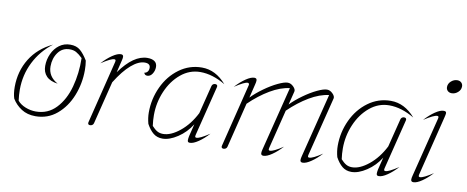

<svg xmlns="http://www.w3.org/2000/svg" viewBox="-62 -948 2974 1224"><g transform="rotate(10 1425.5 -336.5)"><path d="M53 -77Q43 -108 43 -151Q43 -253 93 -334Q143 -415 237 -459Q161 -401 119.5 -318Q78 -235 78 -140Q78 -106 83 -69Q102 -46 135 -33Q168 -20 202 -20Q280 -20 332.5 -75.5Q385 -131 409 -219Q433 -307 431 -406Q407 -429 389.5 -438.5Q372 -448 348 -448Q300 -448 272.5 -410Q245 -372 245 -320Q245 -254 309 -219Q260 -225 235.5 -250.5Q211 -276 211 -317Q211 -358 228 -395.5Q245 -433 275.5 -455.5Q306 -478 346 -478Q386 -478 410.5 -457Q435 -436 460 -395Q465 -365 465 -334Q465 -247 433.5 -168Q402 -89 343 -39.5Q284 10 205 10Q152 10 114 -14.5Q76 -39 53 -77Z M545 -11 646 -419Q647 -422 647 -427Q647 -435 638 -435Q627 -435 607.5 -425.5Q588 -416 554 -394Q587 -430 619.5 -452Q652 -474 674 -474Q690 -474 690 -459Q690 -449 686 -434L667 -356Q756 -480 845 -480Q875 -480 891.5 -468Q908 -456 908 -432Q908 -408 895 -388Q882 -368 862 -368Q845 -368 841 -384Q853 -385 861 -394.5Q869 -404 869 -420Q869 -448 833 -448Q793 -448 746 -407.5Q699 -367 650 -288L581 -11Q579 -3 572.5 1.5Q566 6 558 6Q550 6 546.5 1.5Q543 -3 545 -11Z M1231 -41Q1231 -33 1240 -33Q1251 -33 1270.5 -42.5Q1290 -52 1324 -74Q1291 -38 1258.5 -16Q1226 6 1204 6Q1196 6 1192.5 2.5Q1189 -1 1189 -9Q1189 -18 1192 -34L1212 -115Q1178 -60 1125 -25Q1072 10 1027 10Q992 10 967.5 -10Q943 -30 923 -67Q913 -104 913 -140Q913 -227 949.5 -305.5Q986 -384 1051.5 -432Q1117 -480 1198 -480Q1287 -480 1356 -400Q1272 -450 1193 -450Q1123 -450 1067 -403.5Q1011 -357 979.5 -283Q948 -209 948 -129Q948 -94 953 -59Q971 -39 987.5 -29.5Q1004 -20 1026 -20Q1076 -20 1134 -67Q1192 -114 1231 -191L1277 -374Q1279 -382 1285 -386.5Q1291 -391 1299 -391Q1307 -391 1311 -386.5Q1315 -382 1313 -374L1232 -49Q1231 -46 1231 -41Z M1409 -11 1510 -419Q1511 -421 1511 -425Q1511 -429 1508.5 -432Q1506 -435 1502 -435Q1491 -435 1471.5 -425.5Q1452 -416 1418 -394Q1451 -430 1483.5 -452Q1516 -474 1538 -474Q1554 -474 1554 -459Q1554 -449 1550 -434L1528 -344Q1560 -377 1604.5 -409Q1649 -441 1690 -460.5Q1731 -480 1753 -480Q1773 -480 1790 -463Q1807 -446 1804 -432L1782 -344Q1814 -377 1858.5 -409Q1903 -441 1944 -460.5Q1985 -480 2007 -480Q2027 -480 2044 -463Q2061 -446 2058 -432L1962 -49Q1961 -46 1961 -41Q1961 -33 1970 -33Q1993 -33 2054 -74Q2022 -39 1989 -16.5Q1956 6 1934 6Q1918 6 1918 -9Q1918 -19 1922 -34L2026 -448Q1966 -441 1900 -402Q1834 -363 1771 -302L1708 -49Q1707 -46 1707 -41Q1707 -33 1716 -33Q1738 -33 1800 -74Q1768 -39 1735 -16.5Q1702 6 1680 6Q1664 6 1664 -9Q1664 -19 1668 -34L1772 -448Q1712 -441 1646 -402Q1580 -363 1517 -302L1445 -11Q1443 -3 1436.5 1.5Q1430 6 1422 6Q1414 6 1410.5 1.5Q1407 -3 1409 -11Z M2454 -41Q2454 -33 2463 -33Q2474 -33 2493.5 -42.5Q2513 -52 2547 -74Q2514 -38 2481.5 -16Q2449 6 2427 6Q2419 6 2415.5 2.5Q2412 -1 2412 -9Q2412 -18 2415 -34L2435 -115Q2401 -60 2348 -25Q2295 10 2250 10Q2215 10 2190.5 -10Q2166 -30 2146 -67Q2136 -104 2136 -140Q2136 -227 2172.5 -305.5Q2209 -384 2274.5 -432Q2340 -480 2421 -480Q2510 -480 2579 -400Q2495 -450 2416 -450Q2346 -450 2290 -403.5Q2234 -357 2202.5 -283Q2171 -209 2171 -129Q2171 -94 2176 -59Q2194 -39 2210.5 -29.5Q2227 -20 2249 -20Q2299 -20 2357 -67Q2415 -114 2454 -191L2500 -374Q2502 -382 2508 -386.5Q2514 -391 2522 -391Q2530 -391 2534 -386.5Q2538 -382 2536 -374L2455 -49Q2454 -46 2454 -41Z M2757 -629Q2757 -651 2775 -667Q2793 -683 2815 -683Q2831 -683 2841 -673.5Q2851 -664 2851 -649Q2851 -627 2833 -611Q2815 -595 2793 -595Q2777 -595 2767 -604.5Q2757 -614 2757 -629ZM2635 -9Q2635 -19 2639 -34L2736 -421Q2737 -424 2737 -429Q2737 -437 2728 -437Q2706 -437 2643 -396Q2676 -432 2708.5 -454Q2741 -476 2763 -476Q2772 -476 2776 -473Q2780 -470 2780 -463Q2780 -456 2775 -436L2679 -49Q2678 -46 2678 -41Q2678 -33 2687 -33Q2709 -33 2771 -74Q2739 -39 2706 -16.5Q2673 6 2651 6Q2635 6 2635 -9Z"/></g></svg>

Font: Srisakdi
Style: Regular
Weight: 400
Designer: Cadson Demak Co.,Ltd.
Foundry: Cadson Demak Co.,Ltd.
Version: Version 1.000